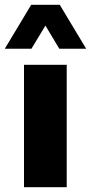

<svg xmlns="http://www.w3.org/2000/svg" viewBox="-43 -780 379 800"><path d="M57 0V-510H235V0ZM-23 -577 87 -760H206L316 -577H204L110 -734H183L88 -577Z"/></svg>

Font: Chivo Medium ExtraBold
Style: Regular
Weight: 800
Version: Version 2.002